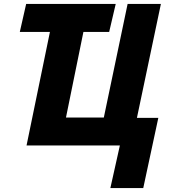

<svg xmlns="http://www.w3.org/2000/svg" viewBox="-20 -734 864 969"><path d="M537 215 585 0H114L232 -573H80L112 -714H564L531 -573H401L313 -141H504L624 -714H792L671 -139H779L703 215Z"/></svg>

Font: Noto Sans Disp ExtBd
Style: Italic
Weight: 800
Italic angle: -12°
Designer: Monotype Design Team
Foundry: Monotype Imaging Inc.
Version: Version 2.000;GOOG;noto-source:20170915:90ef993387c0